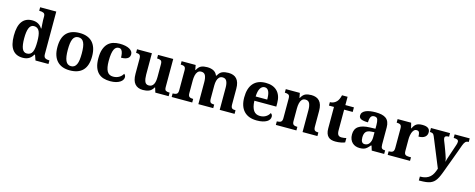

<svg xmlns="http://www.w3.org/2000/svg" viewBox="-38 -1646 6862 2771"><g transform="rotate(15 3392.5 -260.0)"><path d="M307.1 -759.8H547.9V-123Q547.9 -80.1 571 -66.7Q594.2 -53.2 630.9 -53.2H634.8V0H440.9L413.1 -78.1H403.8Q380.9 -35.6 343.5 -12.9Q306.2 9.8 250 9.8Q150.4 9.8 99.1 -57.1Q45.9 -125 45.9 -267.1Q45.9 -410.2 98.6 -480Q149.9 -547.9 248 -547.9Q300.3 -547.9 337.9 -526.4Q375.5 -504.9 397 -467.8H403.8Q402.8 -481.9 401.9 -494.9Q400.9 -507.8 399.9 -520Q399.4 -537.1 397.7 -559.1Q396 -581.1 396 -589.8V-645Q396 -684.6 373.5 -695.8Q351.1 -707 314.9 -707H307.1ZM293 -64.9Q350.6 -64.9 374.5 -115.2Q386.2 -140.6 391.1 -179Q396 -217.3 396 -269Q396 -318.4 391.1 -356.7Q386.2 -395 374.5 -421.4Q350.1 -474.1 293 -474.1Q243.7 -474.1 221.7 -420.9Q200.2 -369.1 200.2 -268.1Q200.2 -167 221.7 -115.7Q243.2 -64.9 293 -64.9Z M1214.8 -270Q1214.8 -128.9 1148.7 -59.6Q1082.5 9.8 954.1 9.8Q831.5 9.8 765.1 -59.6Q731.4 -94.2 713.6 -147Q695.8 -199.7 695.8 -270Q695.8 -411.1 762 -480Q828.1 -548.8 957 -548.8Q1079.1 -548.8 1146 -480Q1179.2 -445.3 1197 -392.8Q1214.8 -340.3 1214.8 -270ZM851.1 -270Q851.1 -216.8 856.9 -176.3Q862.8 -135.7 875 -108.4Q899.9 -53.2 956.1 -53.2Q1012.2 -53.2 1037.1 -108.4Q1049.8 -135.7 1054.9 -176.3Q1060.1 -216.8 1060.1 -270Q1060.1 -323.7 1054.7 -364Q1049.3 -404.3 1036.6 -431.2Q1011.7 -484.9 955.1 -484.9Q898.4 -484.9 874 -431.2Q861.8 -404.3 856.4 -364Q851.1 -323.7 851.1 -270Z M1556.6 9.8Q1501.5 9.8 1455.8 -4.4Q1410.2 -18.6 1377.4 -51.3Q1344.7 -84 1326.7 -136.7Q1308.6 -189.5 1308.6 -266.1Q1308.6 -347.2 1327.6 -401.4Q1346.7 -455.6 1379.4 -488.3Q1412.6 -521 1457.3 -534.9Q1502 -548.8 1553.7 -548.8Q1602.1 -548.8 1639.2 -540.8Q1676.3 -532.7 1701.2 -518.6Q1752 -489.3 1752 -443.8Q1752 -427.7 1746.3 -412.4Q1740.7 -397 1726.6 -385.3Q1711.9 -373.5 1686.8 -366.2Q1661.6 -358.9 1622.6 -358.9Q1622.6 -392.1 1616.9 -421.6Q1611.3 -451.2 1597.4 -469.5Q1583.5 -487.8 1557.6 -487.8Q1535.6 -487.8 1518.6 -477.3Q1501.5 -466.8 1488.8 -441.4Q1476.6 -416 1469.7 -373.5Q1462.9 -331.1 1462.9 -267.1Q1462.9 -165.5 1490.7 -115.2Q1518.6 -64.9 1581.5 -64.9Q1631.3 -64.9 1669.7 -87.2Q1708 -109.4 1726.6 -146Q1738.8 -138.7 1744.6 -126.2Q1750.5 -113.8 1750.5 -100.1Q1750.5 -81.1 1739.3 -61.5Q1728 -42 1704.6 -26.4Q1680.7 -10.3 1644 -0.2Q1607.4 9.8 1556.6 9.8Z M2430.7 -53.2V0H2231.4L2209.5 -70.8H2204.6Q2175.8 -21 2136.5 -5.6Q2097.2 9.8 2046.4 9.8Q1968.3 9.8 1926.5 -38.6Q1884.8 -86.9 1884.8 -188V-412.1Q1884.8 -454.1 1869.4 -468.5Q1854 -482.9 1816.4 -482.9H1814.5V-536.1H2036.6V-215.8Q2036.6 -155.3 2052 -115.2Q2067.4 -75.2 2112.8 -75.2Q2159.7 -75.2 2182.6 -116.2Q2193.8 -136.2 2198.7 -164.1Q2203.6 -191.9 2203.6 -227.1V-418.9Q2203.6 -460.4 2184.1 -471.7Q2164.6 -482.9 2131.3 -482.9H2128.4V-536.1H2355.5V-116.2Q2355.5 -75.7 2372.6 -64.5Q2389.6 -53.2 2422.4 -53.2Z M3096.7 -53.2V0H2874.5V-329.1Q2874.5 -389.6 2857.7 -426.8Q2840.8 -463.9 2794.4 -463.9Q2761.2 -463.9 2742.2 -441.9Q2723.1 -419.9 2715.3 -384.5Q2707.5 -349.1 2707.5 -309.1V-118.2Q2707.5 -78.1 2726.1 -65.7Q2744.6 -53.2 2779.8 -53.2H2782.7V0H2475.6V-53.2H2477.5Q2514.6 -53.2 2535.2 -66.2Q2555.7 -79.1 2555.7 -122.1V-420.9Q2555.7 -461.4 2537.1 -473.6Q2518.6 -485.8 2483.4 -485.8H2480.5V-536.1H2690.4L2703.6 -464.8H2708.5Q2737.3 -518.6 2773.7 -533.7Q2810.1 -548.8 2861.3 -548.8Q2916.5 -548.8 2955.6 -529.1Q2994.6 -509.3 3012.7 -464.8H3021.5Q3050.3 -519 3089.6 -533.9Q3128.9 -548.8 3180.7 -548.8Q3219.2 -548.8 3250.2 -537.6Q3281.2 -526.4 3302.2 -502.9Q3323.7 -479.5 3334.7 -443.1Q3345.7 -406.7 3345.7 -356V-124Q3345.7 -80.6 3361.1 -66.9Q3376.5 -53.2 3412.6 -53.2H3415.5V0H3193.4V-329.1Q3193.4 -393.6 3175.5 -428.7Q3157.7 -463.9 3113.8 -463.9Q3082 -463.9 3062.7 -443.8Q3043.5 -423.8 3034.9 -391.4Q3026.4 -358.9 3026.4 -320.8V-124Q3026.4 -80.6 3041.7 -66.9Q3057.1 -53.2 3093.8 -53.2Z M3747.6 9.8Q3621.1 9.8 3554.2 -62.5Q3488.3 -133.8 3488.3 -265.1Q3488.3 -405.3 3553.2 -477.5Q3617.2 -548.8 3736.3 -548.8Q3846.7 -548.8 3907.7 -487.8Q3938 -457.5 3954.1 -412.6Q3970.2 -367.7 3970.2 -308.1V-256.8H3642.6Q3644 -206.5 3653.8 -170.4Q3663.6 -134.3 3680.2 -110.8Q3713.4 -64.9 3776.4 -64.9Q3825.7 -64.9 3862.3 -87.2Q3898.9 -109.4 3917.5 -146Q3944.3 -131.3 3944.3 -97.2Q3944.3 -75.7 3932.6 -56.4Q3920.9 -37.1 3896.5 -22.5Q3872.1 -7.8 3835.2 1Q3798.3 9.8 3747.6 9.8ZM3738.3 -483.9Q3696.3 -483.9 3671.6 -442.4Q3647 -400.9 3644.5 -320.8H3817.4Q3817.4 -358.9 3813.2 -389.2Q3809.1 -419.4 3799.3 -440.4Q3779.3 -483.9 3738.3 -483.9Z M4653.3 -53.2V0H4431.2V-329.1Q4431.2 -389.6 4414.3 -426.8Q4397.5 -463.9 4351.1 -463.9Q4317.9 -463.9 4298.8 -441.9Q4279.8 -419.9 4272 -384.5Q4264.2 -349.1 4264.2 -309.1V-118.2Q4264.2 -78.1 4282.7 -65.7Q4301.3 -53.2 4336.4 -53.2H4339.4V0H4032.2V-53.2H4034.2Q4071.3 -53.2 4091.8 -66.2Q4112.3 -79.1 4112.3 -122.1V-418Q4112.3 -458.5 4093.8 -470.7Q4075.2 -482.9 4040 -482.9H4037.1V-536.1H4247.1L4260.3 -464.8H4265.1Q4293.9 -518.6 4330.3 -533.7Q4366.7 -548.8 4418 -548.8Q4456.5 -548.8 4487.5 -537.6Q4518.6 -526.4 4539.6 -502.9Q4561 -479.5 4572 -443.1Q4583 -406.7 4583 -356V-124Q4583 -80.6 4598.4 -66.9Q4613.8 -53.2 4650.4 -53.2Z M4993.2 -70.8Q5012.7 -70.8 5030.5 -73.5Q5048.3 -76.2 5064 -80.1V-15.1Q5044.4 -5.9 5005.6 2Q4966.8 9.8 4922.4 9.8Q4888.7 9.8 4861.3 1.7Q4834 -6.3 4814.9 -25.4Q4795.9 -43.9 4785.6 -74Q4775.4 -104 4775.4 -147.9V-467.8H4700.2V-519Q4732.4 -519 4757.8 -531.7Q4783.2 -544.4 4798.3 -561Q4828.6 -592.8 4844.2 -660.2H4927.2V-536.1H5055.2V-467.8H4927.2V-158.2Q4927.2 -112.8 4942.6 -91.8Q4958 -70.8 4993.2 -70.8Z M5373 -487.8Q5334 -487.8 5320.1 -456.8Q5306.2 -425.8 5306.2 -379.9Q5238.8 -379.9 5204.8 -395Q5170.9 -410.2 5170.9 -446.8Q5170.9 -474.1 5187.3 -493.7Q5203.6 -513.2 5231.9 -525.4Q5259.8 -537.6 5297.1 -543.2Q5334.5 -548.8 5377 -548.8Q5429.7 -548.8 5469 -539.8Q5508.3 -530.8 5534.7 -510.7Q5586.9 -470.2 5586.9 -378.9V-124Q5586.9 -84.5 5599.9 -68.8Q5612.8 -53.2 5647 -53.2H5650.9V0H5464.8L5443.8 -68.8H5435.1Q5412.1 -41.5 5392.3 -23.9Q5372.6 -6.3 5348.1 1.7Q5323.7 9.8 5286.1 9.8Q5252.9 9.8 5224.6 0Q5196.3 -9.8 5174.8 -30.3Q5153.8 -50.3 5141.4 -80.8Q5128.9 -111.3 5128.9 -152.8Q5128.9 -234.4 5184.8 -273.4Q5240.7 -312.5 5353 -315.9L5435.1 -318.8V-374Q5435.1 -423.8 5424.8 -455.8Q5414.6 -487.8 5373 -487.8ZM5284.2 -148.9Q5284.2 -63 5340.8 -63Q5385.7 -63 5410.4 -99.1Q5435.1 -135.3 5435.1 -190.9V-266.1L5390.1 -263.2Q5332 -260.3 5308.1 -232.2Q5284.2 -204.1 5284.2 -148.9Z M6004.9 -53.2H6037.1V0H5703.1V-53.2H5706.1Q5743.7 -53.2 5763.4 -67.1Q5783.2 -81.1 5783.2 -125V-415Q5783.2 -457 5764.9 -470Q5746.6 -482.9 5710.9 -482.9H5708V-536.1H5910.2L5930.2 -458H5935.1Q5955.6 -505.4 5986.3 -526.6Q6017.1 -547.9 6076.2 -547.9Q6190.9 -547.9 6190.9 -466.8Q6190.9 -420.9 6157.7 -395.5Q6124.5 -370.1 6064 -370.1Q6064 -408.7 6054.7 -430.9Q6045.4 -453.1 6015.1 -453.1Q5989.7 -453.1 5973.6 -434.3Q5957.5 -415.5 5949.2 -390.1Q5943.4 -372.6 5940.4 -355Q5937 -336.9 5936 -320.8Q5935.1 -304.7 5935.1 -293V-120.1Q5935.1 -78.6 5953.1 -65.9Q5971.2 -53.2 6004.9 -53.2Z M6560.1 -482.9V-536.1H6785.2V-482.9Q6752.9 -482.9 6736.3 -466.1Q6719.7 -449.2 6705.1 -410.2Q6687.5 -360.4 6668.5 -308.8Q6649.4 -257.3 6630.4 -205.1Q6620.1 -177.2 6606 -139.6Q6591.8 -102.1 6577.9 -64.7Q6564 -27.3 6554.2 0Q6545.4 23.9 6537.1 45.2Q6528.8 66.4 6521 85Q6505.4 121.6 6488 148.4Q6470.7 175.3 6449.7 192.9Q6428.7 210 6400.9 221.2Q6373 231.4 6336.2 235.8Q6299.3 240.2 6250 240.2H6232.9V182.1Q6285.2 182.1 6321.8 169.4Q6358.4 156.7 6383.8 133.3Q6409.2 109.9 6425.5 77.1Q6441.9 44.4 6454.1 4.9L6273.9 -435.1Q6263.2 -461.9 6246.6 -469.5Q6230 -477.1 6206.1 -477.1V-536.1H6491.2V-482.9Q6461.9 -482.9 6445.1 -475.3Q6428.2 -467.8 6428.2 -445.8Q6428.2 -437.5 6431.6 -426Q6435.1 -414.6 6438 -407.2Q6447.8 -383.8 6461.2 -348.6Q6474.6 -313.5 6487.1 -279.1Q6499.5 -244.6 6506.8 -224.1Q6519 -192.9 6526.1 -165Q6533.2 -137.2 6535.2 -118.2Q6537.1 -136.7 6544.4 -160.4Q6551.8 -184.1 6557.1 -198.2L6623 -394Q6627 -402.8 6629.9 -418.7Q6632.8 -434.6 6632.8 -442.9Q6632.8 -465.8 6613.8 -474.4Q6594.7 -482.9 6560.1 -482.9Z"/></g></svg>

Font: Koh Santepheap
Style: Bold
Weight: 700
Designer: Danh Hong
Version: Version 2.002; ttfautohint (v1.8.3)